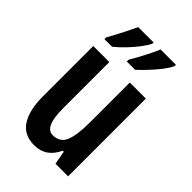

<svg xmlns="http://www.w3.org/2000/svg" viewBox="-232 -852 948 948"><g transform="rotate(45 242.0 -378.0)"><path d="M425 -543V0H337L324 -71H317Q280 10 198 10Q125 10 91.5 -43.5Q58 -97 58 -189V-543H170V-219Q170 -90 227 -90Q278 -90 295.5 -133.5Q313 -177 313 -262V-543ZM412 -757Q403 -736 381 -707.5Q359 -679 333 -651.5Q307 -624 287 -606H229V-618Q253 -659 275 -702Q297 -745 305 -766H412ZM256 -757Q245 -735 224.5 -708Q204 -681 178 -654Q152 -627 126 -606H73V-618Q97 -661 118 -702.5Q139 -744 149 -766H256Z"/></g></svg>

Font: Noto Sans ExtraCondensed SemiBold
Style: Regular
Weight: 600
Width: 2
Designer: Monotype Design Team
Foundry: Monotype Imaging Inc.
Version: Version 2.013; ttfautohint (v1.8.4.7-5d5b)